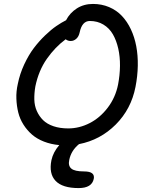

<svg xmlns="http://www.w3.org/2000/svg" viewBox="-20 -731 762 979"><path d="M380.9 228Q298.3 228 263.4 191.2Q228.5 154.3 242.2 85.9Q251 44.9 282.2 8.8Q239.7 4.9 204.1 -9Q168.5 -22.9 143.3 -44.7Q118.2 -66.4 99.9 -95.2Q81.5 -124 73.2 -157.2Q64.9 -190.4 63.5 -227.5Q62 -264.6 70.8 -303.2Q81.1 -354.5 103.5 -402.6Q126 -450.7 152.3 -485.6Q178.7 -520.5 209.7 -550.3Q240.7 -580.1 267.1 -598.1Q293.5 -616.2 316.9 -627.9Q335.9 -665 371.6 -688Q407.2 -710.9 454.1 -710.9Q498.5 -710.9 536.4 -694.8Q574.2 -678.7 601.3 -650.1Q628.4 -621.6 647.2 -581.8Q666 -542 674.8 -495.1Q683.6 -448.2 682.6 -395.5Q681.6 -342.8 670.9 -288.1Q648.9 -174.8 570.1 -95.9Q491.2 -17.1 382.8 3.9Q342.3 37.1 333 85Q326.7 114.3 343.8 128.7Q360.8 143.1 408.2 143.1Q438.5 143.1 450.2 153.1Q461.9 163.1 458 181.2Q448.2 228 380.9 228ZM160.2 -290Q154.3 -255.4 155 -223.6Q155.8 -191.9 167.7 -165Q179.7 -138.2 199.7 -118.4Q219.7 -98.6 252.7 -87.4Q285.6 -76.2 328.1 -76.2Q384.3 -76.2 437.3 -103.3Q490.2 -130.4 529.5 -182.1Q568.8 -233.9 582 -299.8Q591.3 -348.1 591.8 -395Q592.3 -441.9 583 -483.2Q573.7 -524.4 555.7 -555.9Q537.6 -587.4 507.3 -605.7Q477.1 -624 438 -624Q398.4 -624 386.2 -565.9Q381.8 -544.9 369.1 -533.4Q356.4 -522 340.8 -522Q325.2 -522 314.9 -530.8Q261.2 -491.2 219 -431.2Q176.8 -371.1 160.2 -290Z"/></svg>

Font: Shantell Sans Normal
Style: Italic
Weight: 400
Italic angle: -11.31°
Designer: Stephen Nixon, Anya Danilova, Shantell Martin
Foundry: Arrow Type
Version: Version 1.006;[559af2be0]